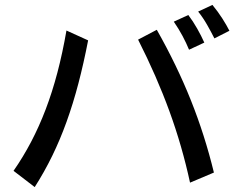

<svg xmlns="http://www.w3.org/2000/svg" viewBox="-20 -760 960 780"><path d="M338 -596Q320 -503 298.5 -421Q277 -339 250.5 -265.5Q224 -192 192 -126.5Q160 -61 121 0L35 -66Q74 -122 106.5 -184Q139 -246 165.5 -315.5Q192 -385 213 -464.5Q234 -544 250 -636ZM617 -639Q699 -494 755.5 -352.5Q812 -211 849 -59L752 -18Q720 -166 668.5 -307.5Q617 -449 541 -599ZM745 -699Q764 -674 781 -644Q798 -614 810 -587L748 -558Q737 -585 721.5 -614Q706 -643 686 -672ZM843 -740Q866 -712 883.5 -684.5Q901 -657 912 -635L851 -604Q838 -630 821.5 -659Q805 -688 785 -713Z"/></svg>

Font: BM YEONSUNG
Style: Regular
Weight: 400
Designer: Bongjin Kim; Myungsoo Han; Jaehyun Keum; Jihee Min; Dokyung Lee; Chorong Kim; Jooyeon Kang; Sang-a Kim;
Foundry: Sandoll Communications Inc.
Version: Version 1.000;PS 1;hotconv 16.6.51;makeotf.lib2.5.65220